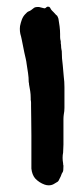

<svg xmlns="http://www.w3.org/2000/svg" viewBox="-20 -571 253 575"><path d="M126 -16Q123 -16 120 -16.5Q117 -17 114 -18Q97 -24 85 -37Q76 -48 74 -66V-166Q74 -189 73.5 -216Q73 -243 73 -254Q73 -259 73 -263.5Q73 -268 72 -272V-277Q72 -288 70.5 -298Q69 -308 67 -318Q67 -323 66 -325Q66 -339 64 -352Q62 -365 60 -378Q59 -387 57 -395.5Q55 -404 53 -413L47 -443Q46 -448 45 -453Q44 -458 43 -462Q38 -477 40 -493Q42 -503 45.5 -512.5Q49 -522 56 -529Q58 -531 60.5 -533.5Q63 -536 66 -537Q72 -539 80 -546Q84 -550 92 -550H97L113 -546Q116 -546 119 -549Q119 -550 120 -550Q121 -550 122 -551H124Q128 -551 129 -549Q131 -547 131 -546Q133 -542 135.5 -539.5Q138 -537 141 -534Q143 -532 145.5 -529Q148 -526 151 -524Q153 -521 155 -515Q157 -504 158.5 -492Q160 -480 160 -469Q160 -465 160 -460.5Q160 -456 161 -451Q162 -449 162 -446Q162 -443 162 -441Q163 -437 163 -432.5Q163 -428 164 -423Q164 -422 164.5 -420.5Q165 -419 165 -418Q165 -396 168 -375L171 -341Q172 -334 172.5 -326Q173 -318 173 -310V-248Q173 -243 172.5 -238Q172 -233 171 -228Q170 -221 170 -214.5Q170 -208 170 -201V-138Q170 -132 169.5 -126Q169 -120 169 -114Q166 -99 169 -82Q169 -77 170 -75Q170 -68 169.5 -62Q169 -56 165 -51L162 -43L156 -31Q156 -30 153 -27Q147 -23 140.5 -19.5Q134 -16 126 -16Z"/></svg>

Font: Lacquer
Style: Regular
Weight: 400
Designer: Eli Block, Niki Polyocan
Version: Version 1.100